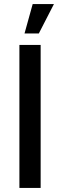

<svg xmlns="http://www.w3.org/2000/svg" viewBox="-20 -920 294 940"><path d="M75 0V-700H179V0ZM100 -756 140 -900H244L170 -756Z"/></svg>

Font: Urbanist SemiBold
Style: Regular
Weight: 600
Designer: Corey Hu
Foundry: Corey Hu
Version: Version 1.321; ttfautohint (v1.8.4.7-5d5b)